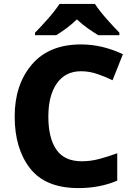

<svg xmlns="http://www.w3.org/2000/svg" viewBox="-20 -951 681 981"><path d="M394 -587Q435 -587 475.5 -573.5Q516 -560 555 -541L608 -674Q502 -724 394 -724Q230 -724 142.5 -621Q55 -518 55 -356Q55 -192 133.5 -91Q212 10 381 10Q490 10 579 -28V-168Q530 -150 486 -138.5Q442 -127 398 -127Q309 -127 268 -186.5Q227 -246 227 -355Q227 -463 270.5 -525Q314 -587 394 -587ZM465 -931H284Q262 -897 224.5 -854.5Q187 -812 159 -784V-771H267Q293 -787 320 -807Q347 -827 373 -852Q399 -827 427.5 -807Q456 -787 482 -771H590V-784Q563 -811 525 -854Q487 -897 465 -931Z"/></svg>

Font: Noto Sans UI Extra
Style: Regular
Weight: 800
Designer: Monotype Design Team
Foundry: Monotype Imaging Inc.
Version: Version 1.901